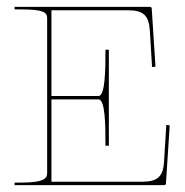

<svg xmlns="http://www.w3.org/2000/svg" viewBox="-20 -540 540 560"><path d="M465 -175.5 458.5 -68.5C456 -26 440.5 -10 395 -10H130V-250H267.5C287.5 -250 287.5 -169 287.5 -125V-115H297.5V-395H287.5V-385C287.5 -344 287.5 -260 267.5 -260H130V-510H353.5C397.5 -510 414 -495.5 417 -451.5L423.5 -344.5L433.5 -345.5L422.5 -515.5C422.5 -517 421 -520 417.5 -520H22.5V-512.5H42.5C108.5 -512.5 117.5 -503 117.5 -487.5V-35.5C117.5 -21 111 -7.5 42.5 -7.5H22.5V0H459C460.5 0 464 -1 464 -4.5L475 -174.5Z"/></svg>

Font: ZnikomitSC
Style: Regular
Weight: 100
Designer: gluk
Foundry: gluk
Version: Version 0.55